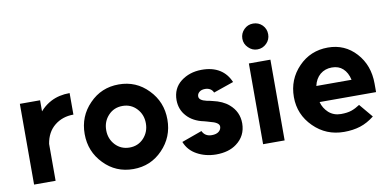

<svg xmlns="http://www.w3.org/2000/svg" viewBox="-71 -947 2380 1171"><g transform="rotate(-10 1119.0 -361.5)"><path d="M58 -500V0H191.3V-228.3Q202.7 -300 251.3 -339.3Q300 -378.7 368.3 -378.7V-512Q302 -512 251 -485.3Q221.7 -469.7 198 -447Q194 -443 190.3 -439Q186.7 -435 183.3 -431.3V-500Z M671.8 -378.7Q724.3 -378.7 759.3 -341.3Q794.3 -304 794.3 -249.9Q794.3 -196.3 759.3 -158.5Q724.3 -121.3 671.8 -121.3Q618.7 -121.3 583.7 -158.5Q548.7 -196.3 548.7 -249.9Q548.7 -304 583.7 -341.3Q618.7 -378.7 671.8 -378.7ZM671.7 -512Q563.3 -512 489.7 -435.3Q415.3 -359.5 415.3 -249.8Q415.3 -141 489.7 -64.7Q563.3 12 671.7 12Q779.7 12 853.3 -64.7Q927.7 -141.3 927.7 -249.8Q927.7 -359.3 853.3 -435.3Q779.7 -512 671.7 -512Z M1361.7 -405.3Q1340.3 -456.7 1297 -484Q1251.3 -512.7 1183.7 -512Q1109.7 -511.3 1056.3 -470.3Q1003 -428.7 1003 -355.3Q1003.7 -296.7 1041.3 -256Q1059.7 -235.3 1086.2 -221.2Q1112.7 -207 1145.7 -200.3Q1154.3 -198 1162.7 -195.7Q1171 -193.3 1179.3 -190.7Q1235.7 -177.3 1237 -153.3Q1237.7 -134.3 1222 -121.3Q1206.7 -108.7 1178.3 -108.7Q1136.3 -108.7 1119.7 -144.3L993.7 -99Q1014.7 -45.3 1066.3 -17.3Q1118 11.3 1183.7 12Q1262.7 12 1311.3 -24.7Q1372.3 -69.7 1373 -147.3Q1373 -220 1317.7 -267.3Q1281 -299.3 1218.3 -313Q1211.7 -314.7 1202.8 -316.8Q1194 -319 1183 -320.7Q1138.3 -330.7 1137 -354Q1136.3 -370.7 1149.7 -382Q1162.7 -393.3 1185.7 -393.3Q1203.7 -393.3 1217.3 -385.3Q1231 -376.7 1236.7 -362Z M1476.3 0H1609.7V-500H1476.3ZM1623.3 -655.3Q1623.3 -688.7 1600.3 -712.3Q1576.7 -735.3 1543.3 -735.3Q1510.3 -735.3 1487.3 -712.3Q1463.3 -688.3 1463.3 -655.3Q1463.3 -622.7 1487.3 -599.3Q1510.7 -575.3 1543.3 -575.3Q1576.3 -575.3 1600.3 -599.3Q1623.3 -622.3 1623.3 -655.3Z M2210 -193.3V-246Q2210 -359.7 2140.7 -436Q2071.7 -512 1967.3 -512Q1859 -512 1785.3 -436Q1711 -359.3 1711 -250Q1711 -141.7 1788.7 -64.7Q1865.7 12 1976.7 12Q2032.3 12 2077.3 -2.3Q2122.3 -16.7 2164.7 -50.3L2094.3 -134.3Q2068 -116.7 2042.2 -107.7Q2016.3 -98.7 1976.7 -98.7Q1932.3 -98.7 1900.7 -126.3Q1870 -154.7 1860.3 -193.3ZM1970 -388Q2012 -388 2038 -364Q2065.7 -339 2075.7 -293.3H1857.7Q1867.3 -337.3 1897.3 -363Q1927.7 -388 1970 -388Z"/></g></svg>

Font: Unageo Variable
Style: Regular
Weight: 300
Designer: Richard Sepsi
Foundry: Richard Sepsi
Version: Version 2.200